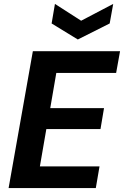

<svg xmlns="http://www.w3.org/2000/svg" viewBox="-20 -962 634 982"><path d="M24 0 148 -700H594L574 -589H268L237 -409H512L494 -302H217L184 -111H489L470 0ZM559 -942 541 -842 378 -760 244 -842 261 -942 395 -856Z"/></svg>

Font: DM Sans ExtraBold
Style: Italic
Weight: 800
Italic angle: -10°
Designer: Colophon Foundry, Jonny Pinhorn
Foundry: Colophon Foundry
Version: Version 4.004;gftools[0.9.30]